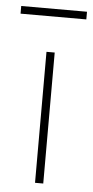

<svg xmlns="http://www.w3.org/2000/svg" viewBox="-59 -667 338 698"><g transform="rotate(5 110.0 -318.0)"><path d="M96 0V-478H126V0ZM-10 -608V-636H230V-608Z"/></g></svg>

Font: SourceSans3VF
Style: Regular
Weight: 200
Designer: Paul D. Hunt
Foundry: Adobe
Version: Version 3.052;hotconv 1.1.0;makeotfexe 2.6.0